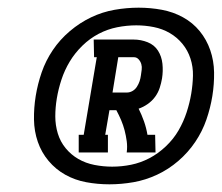

<svg xmlns="http://www.w3.org/2000/svg" viewBox="-20 -911 578 500"><path d="M185 -514V-560H198L232 -762H225L224 -808H328Q347 -808 364.5 -801Q382 -794 391.5 -779Q401 -764 403 -745Q405 -726 402 -707Q400 -695 396 -682.5Q392 -670 384 -659Q376 -648 364.5 -640Q353 -632 341 -628Q349 -612 355 -595Q361 -578 364 -560H384L385 -514H310Q312 -529 310 -543.5Q308 -558 304.5 -571.5Q301 -585 295.5 -598Q290 -611 283 -624H265L254 -560H261V-514ZM273 -670H310Q318 -670 325 -674Q332 -678 336.5 -685Q341 -692 343.5 -699.5Q346 -707 347 -715Q348 -722 349 -729.5Q350 -737 348 -744Q346 -751 341 -756.5Q336 -762 329 -762H288ZM265 -431Q234 -431 204.5 -436.5Q175 -442 150 -456Q125 -470 106.5 -492Q88 -514 78.5 -541.5Q69 -569 68.5 -599.5Q68 -630 73 -661Q78 -692 88.5 -722.5Q99 -753 117.5 -780.5Q136 -808 162 -830Q188 -852 217.5 -866Q247 -880 278.5 -885.5Q310 -891 341 -891Q372 -891 401.5 -885.5Q431 -880 456.5 -866Q482 -852 500 -830Q518 -808 527.5 -780.5Q537 -753 537.5 -722.5Q538 -692 533 -661Q528 -630 517.5 -599.5Q507 -569 488.5 -541.5Q470 -514 444.5 -492Q419 -470 389 -456Q359 -442 327.5 -436.5Q296 -431 265 -431ZM272 -477Q297 -477 321.5 -482Q346 -487 369 -499Q392 -511 412 -530Q432 -549 445 -571.5Q458 -594 466 -618.5Q474 -643 478 -667Q482 -691 482.5 -714Q483 -737 476 -758.5Q469 -780 455 -797Q441 -814 422 -825Q403 -836 380.5 -840.5Q358 -845 335 -845Q310 -845 285 -840Q260 -835 237 -823Q214 -811 194.5 -792Q175 -773 161.5 -750.5Q148 -728 140 -703.5Q132 -679 128 -655Q124 -631 124 -608Q124 -585 130.5 -563.5Q137 -542 151 -525Q165 -508 184 -497Q203 -486 226 -481.5Q249 -477 272 -477Z"/></svg>

Font: Iosevka Curly Slab Heavy
Style: Italic
Weight: 900
Italic angle: -9°
Monospace: yes
Designer: Belleve Invis
Foundry: Belleve Invis
Version: Version 22.1.2; ttfautohint (v1.8.4)